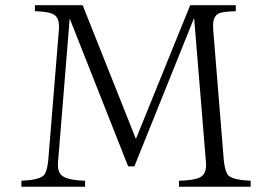

<svg xmlns="http://www.w3.org/2000/svg" viewBox="-20 -770 1040 736"><path d="M113.8 -750H296.9L501 -237.3L709 -750H883.8V-727.1Q835.4 -725.6 819.8 -719.2Q796.9 -708.5 796.9 -673.8Q796.9 -657.2 797.9 -648.9L837.9 -155.3Q842.8 -107.9 857.9 -95.2Q877.4 -80.1 940.9 -77.1V-54.2H666V-77.1Q722.7 -78.6 745.1 -89.4Q770 -101.1 770 -137.2Q770 -146 769 -154.3L724.1 -701.2L495.1 -132.3H471.2L247.1 -699.2L203.1 -156.2Q202.1 -148.4 202.1 -136.2Q202.1 -98.6 232.9 -88.4Q256.8 -78.6 306.2 -77.1V-54.2H62V-77.1Q127 -80.1 146 -96.2Q160.6 -109.4 165 -156.2L205.1 -647.9Q206.1 -655.8 206.1 -669.9Q206.1 -707.5 179.2 -717.8Q159.7 -725.6 113.8 -727.1Z"/></svg>

Font: I.Ming
Style: Regular
Weight: 400
Designer: Ichiten Fonts Project
Version: Version 6.11; Dec 27, 2019